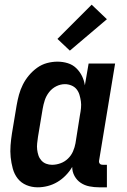

<svg xmlns="http://www.w3.org/2000/svg" viewBox="-20 -791 540 819"><path d="M141 8Q115 8 92.5 -1.5Q70 -11 55.5 -29.5Q41 -48 34.5 -72Q28 -96 25.5 -120.5Q23 -145 25 -171Q27 -197 31 -222L51 -342Q55 -365 61 -387Q67 -409 77.5 -430Q88 -451 103.5 -469.5Q119 -488 138.5 -502Q158 -516 180.5 -522Q203 -528 225 -528Q248 -528 269 -521.5Q290 -515 305 -500.5Q320 -486 329.5 -467Q339 -448 342 -427L358 -520H471L403 -108Q402 -104 402.5 -100Q403 -96 405.5 -93Q408 -90 411.5 -89Q415 -88 419 -88H436V8H403Q382 8 361.5 4Q341 0 324.5 -11Q308 -22 298 -40Q288 -58 288 -79Q277 -60 260.5 -43Q244 -26 224.5 -14.5Q205 -3 183.5 2.5Q162 8 141 8ZM202 -88Q220 -88 238 -94.5Q256 -101 270 -114.5Q284 -128 291.5 -145.5Q299 -163 302 -180L321 -300Q324 -315 325.5 -330Q327 -345 325 -359Q323 -373 319 -386.5Q315 -400 306.5 -410.5Q298 -421 284.5 -426.5Q271 -432 257 -432Q238 -432 220 -423Q202 -414 189.5 -398Q177 -382 171 -363.5Q165 -345 162 -327L142 -207Q140 -193 138.5 -179.5Q137 -166 138.5 -153Q140 -140 144 -128Q148 -116 156.5 -106.5Q165 -97 177 -92.5Q189 -88 202 -88ZM278 -575 225 -625 371 -771 436 -709Z"/></svg>

Font: Iosevka Curly
Style: Bold Italic
Weight: 700
Italic angle: -9°
Monospace: yes
Designer: Belleve Invis
Foundry: Belleve Invis
Version: Version 22.1.2; ttfautohint (v1.8.4)